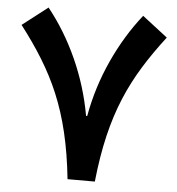

<svg xmlns="http://www.w3.org/2000/svg" viewBox="-52 -782 766 831"><g transform="rotate(5 330.5 -366.5)"><path d="M328.1 -279.8C313 -364.3 288.1 -445.3 252.9 -523.4C217.8 -601.1 175.3 -670.9 125.5 -732.9L15.6 -647.9C159.7 -459.5 240.7 -298.8 272 0H390.6C421.9 -298.8 502.4 -459.5 646.5 -647.9L536.6 -732.9C487.3 -670.9 444.8 -601.1 409.2 -523.4C373.5 -445.3 348.1 -364.3 333 -279.8Z"/></g></svg>

Font: Estedad Bold
Style: Regular
Weight: 700
Designer: Amin Abedi
Version: Version 7.3